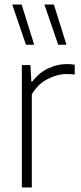

<svg xmlns="http://www.w3.org/2000/svg" viewBox="-20 -828 356 848"><path d="M76.5 0V-540.5H114.5L118.5 -467.5H122.5Q150.5 -505.5 191.2 -525.2Q232 -545 275 -545Q294.5 -545 310 -542V-499Q301 -500 292.8 -500.5Q284.5 -501 273.5 -501Q232.5 -501 189.5 -478.5Q146.5 -456 120.5 -411.5V0ZM237 -630.5 176 -808H218L273.5 -630.5ZM94.5 -630.5 34 -808H75.5L131 -630.5Z"/></svg>

Font: Encode Sans SemiCondensed SemiCondensed ExtraLight
Style: Regular
Weight: 200
Width: 4
Designer: Multiple Designers
Foundry: Impallari Type
Version: Version 3.000; ttfautohint (v1.8.3) -l 8 -r 50 -G 200 -x 14 